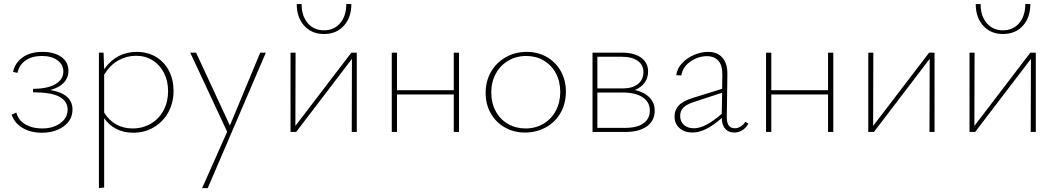

<svg xmlns="http://www.w3.org/2000/svg" viewBox="-20 -679 5440 988"><path d="M353 -115Q353 -62 308 -29Q263 4 195 4Q138 4 96.5 -20.5Q55 -45 40 -89L64 -100Q75 -59 111 -38.5Q147 -18 196 -18Q254 -18 291 -45.5Q328 -73 328 -115Q328 -158 286 -181Q244 -204 150 -204V-222Q224 -222 265 -246Q306 -270 306 -311Q306 -347 275.5 -369Q245 -391 195 -391Q144 -391 111 -367.5Q78 -344 70 -304L47 -309Q58 -357 97.5 -384.5Q137 -412 198 -412Q259 -412 295.5 -386Q332 -360 332 -315Q332 -278 307.5 -252.5Q283 -227 238 -216Q353 -197 353 -115Z M873 -211Q873 -150 846 -101Q819 -52 771.5 -24Q724 4 665 4Q618 4 579.5 -15Q541 -34 516 -71V286L489 289V-408H513L516 -323Q579 -412 684 -412Q740 -412 783 -386Q826 -360 849.5 -314.5Q873 -269 873 -211ZM845 -210Q845 -262 824 -303.5Q803 -345 765.5 -368.5Q728 -392 680 -392Q632 -392 589.5 -368.5Q547 -345 516 -295V-100Q540 -60 577.5 -39Q615 -18 662 -18Q714 -18 756 -42.5Q798 -67 821.5 -111Q845 -155 845 -210Z M1348 -408 1049 289H1020L1149 -1L959 -408H989L1163 -33L1319 -408Z M1816 0H1790L1791 -376L1504 0H1475V-408H1501L1500 -31L1788 -408H1816ZM1788 -658 1762 -659Q1762 -597 1730.5 -560Q1699 -523 1647 -523Q1595 -523 1563.5 -560Q1532 -597 1532 -658H1507Q1507 -589 1545.5 -546.5Q1584 -504 1647 -504Q1711 -504 1749.5 -546.5Q1788 -589 1788 -658Z M2342 -408V0H2315V-193H2023V0H1996V-408H2023V-215H2315V-408Z M2479 -201Q2479 -261 2506.5 -309Q2534 -357 2582.5 -384.5Q2631 -412 2691 -412Q2748 -412 2794 -385.5Q2840 -359 2866 -312.5Q2892 -266 2892 -208Q2892 -147 2865 -99Q2838 -51 2789.5 -24Q2741 3 2681 3Q2624 3 2577.5 -23.5Q2531 -50 2505 -96.5Q2479 -143 2479 -201ZM2863 -206Q2863 -259 2840.5 -301.5Q2818 -344 2778 -367.5Q2738 -391 2688 -391Q2636 -391 2595 -366.5Q2554 -342 2531 -299.5Q2508 -257 2508 -203Q2508 -150 2530.5 -107.5Q2553 -65 2593.5 -41.5Q2634 -18 2684 -18Q2736 -18 2777 -42.5Q2818 -67 2840.5 -110Q2863 -153 2863 -206Z M3349 -110Q3349 -58 3309 -29Q3269 0 3198 0H3029V-408H3182Q3244 -408 3279.5 -382Q3315 -356 3315 -311Q3315 -278 3297 -253.5Q3279 -229 3247 -216Q3295 -205 3322 -177.5Q3349 -150 3349 -110ZM3054 -387V-224H3185Q3234 -224 3262.5 -246.5Q3291 -269 3291 -308Q3291 -345 3261.5 -366Q3232 -387 3179 -387ZM3324 -110Q3324 -154 3287 -178.5Q3250 -203 3182 -203H3054V-21H3198Q3258 -21 3291 -44.5Q3324 -68 3324 -110Z M3831 -43Q3820 -22 3801 -9.5Q3782 3 3758 3Q3729 3 3712 -16Q3695 -35 3694 -72Q3611 3 3543 3Q3503 3 3477 -19.5Q3451 -42 3451 -80Q3451 -113 3473 -136.5Q3495 -160 3545 -175L3696 -222L3697 -293Q3698 -342 3677 -366Q3656 -390 3618 -390Q3574 -390 3534 -363Q3494 -336 3486 -291L3460 -292Q3464 -326 3489.5 -353.5Q3515 -381 3551.5 -396.5Q3588 -412 3624 -412Q3672 -412 3698 -381.5Q3724 -351 3723 -295L3720 -80Q3718 -19 3762 -19Q3776 -19 3790.5 -27.5Q3805 -36 3815 -52ZM3550 -19Q3581 -19 3615 -37Q3649 -55 3694 -93L3696 -202L3553 -155Q3512 -142 3496 -124.5Q3480 -107 3480 -83Q3480 -53 3499.5 -36Q3519 -19 3550 -19Z M4268 -408V0H4241V-193H3949V0H3922V-408H3949V-215H4241V-408Z M4789 0H4763L4764 -376L4477 0H4448V-408H4474L4473 -31L4761 -408H4789Z M5310 0H5284L5285 -376L4998 0H4969V-408H4995L4994 -31L5282 -408H5310ZM5282 -658 5256 -659Q5256 -597 5224.5 -560Q5193 -523 5141 -523Q5089 -523 5057.5 -560Q5026 -597 5026 -658H5001Q5001 -589 5039.5 -546.5Q5078 -504 5141 -504Q5205 -504 5243.5 -546.5Q5282 -589 5282 -658Z"/></svg>

Font: Ysabeau Extralight
Style: Regular
Weight: 200
Designer: Christian Thalmann (Catharsis Fonts)
Version: Version 0.003